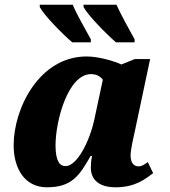

<svg xmlns="http://www.w3.org/2000/svg" viewBox="-20 -786 724 816"><path d="M473 -606H552V-619C527 -665 495 -721 475 -766H335V-756C354 -721 431 -642 473 -606ZM287 -606H366V-619C341 -665 308 -721 289 -766H149V-756C167 -721 245 -642 287 -606ZM179 10C284 10 317 -38 365 -123H371C367 -102 366 -85 366 -74C366 -16 409 10 471 10C554 10 596 -24 631 -50L608 -97C592 -86 584 -79 568 -79C550 -79 535 -93 535 -125C535 -151 548 -206 553 -228L618 -535H553L496 -512C466 -526 400 -546 348 -546C147 -546 38 -325 38 -169C38 -67 87 10 179 10ZM259 -80C235 -80 216 -99 216 -168C216 -273 269 -471 367 -471C387 -471 406 -463 417 -447L383 -288C363 -186 307 -80 259 -80Z"/></svg>

Font: Noto Serif SemiCondensed Black
Style: Italic
Weight: 900
Width: 4
Italic angle: -12°
Designer: Monotype Design Team
Foundry: Monotype Imaging Inc.
Version: Version 2.014